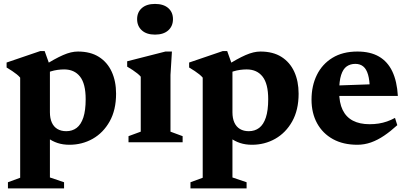

<svg xmlns="http://www.w3.org/2000/svg" viewBox="-20 -744 2132 1004"><path d="M428 -225.5Q428 -306 398.5 -343.5Q369 -381 315.5 -381Q298.5 -381 280.5 -378.5Q262.5 -376 245 -370.5Q227.5 -365 211.5 -356L203 -396.5Q235.5 -417.5 261.8 -432Q288 -446.5 309.8 -456Q331.5 -465.5 350.5 -470Q369.5 -474.5 387.5 -474.5Q453 -474.5 497.2 -446.5Q541.5 -418.5 564.2 -368.8Q587 -319 587 -254Q587 -169 553.5 -109.2Q520 -49.5 464.8 -18.2Q409.5 13 343 13Q309 13 281 3.8Q253 -5.5 229.8 -22.8Q206.5 -40 185.5 -63H241V184L315 209V241H21.5V209L85.5 185.5V-338Q78.5 -346.5 68 -355Q57.5 -363.5 44 -372.5Q30.5 -381.5 14.5 -391V-417L190.5 -477H213.5L241 -400V-157Q241 -125.5 251 -103.2Q261 -81 280.2 -69.5Q299.5 -58 326.5 -58Q358 -58 380.8 -75.2Q403.5 -92.5 415.8 -129.5Q428 -166.5 428 -225.5Z M790.5 -563Q746.5 -563 721.8 -585.2Q697 -607.5 697 -644Q697 -680 721.8 -701.8Q746.5 -723.5 790.5 -723.5Q835 -723.5 859.8 -701.8Q884.5 -680 884.5 -644Q884.5 -607.5 859.8 -585.2Q835 -563 790.5 -563ZM879 -474.5 871.5 -352V-55.5L935 -32V0H652V-32L716 -55.5V-343Q709.5 -351 698.2 -360Q687 -369 673.2 -378.2Q659.5 -387.5 645 -395.5V-423.5L845 -474.5Z M1382.5 -225.5Q1382.5 -306 1353 -343.5Q1323.5 -381 1270 -381Q1253 -381 1235 -378.5Q1217 -376 1199.5 -370.5Q1182 -365 1166 -356L1157.5 -396.5Q1190 -417.5 1216.2 -432Q1242.5 -446.5 1264.2 -456Q1286 -465.5 1305 -470Q1324 -474.5 1342 -474.5Q1407.5 -474.5 1451.8 -446.5Q1496 -418.5 1518.8 -368.8Q1541.5 -319 1541.5 -254Q1541.5 -169 1508 -109.2Q1474.5 -49.5 1419.2 -18.2Q1364 13 1297.5 13Q1263.5 13 1235.5 3.8Q1207.5 -5.5 1184.2 -22.8Q1161 -40 1140 -63H1195.5V184L1269.5 209V241H976V209L1040 185.5V-338Q1033 -346.5 1022.5 -355Q1012 -363.5 998.5 -372.5Q985 -381.5 969 -391V-417L1145 -477H1168L1195.5 -400V-157Q1195.5 -125.5 1205.5 -103.2Q1215.5 -81 1234.8 -69.5Q1254 -58 1281 -58Q1312.5 -58 1335.2 -75.2Q1358 -92.5 1370.2 -129.5Q1382.5 -166.5 1382.5 -225.5Z M1849 -474.5Q1916.5 -474.5 1961.8 -448.2Q2007 -422 2031.5 -370.5Q2056 -319 2060.5 -242.5H1716.5L1716 -296L1970.5 -305L1914 -277.5Q1913 -325 1904.5 -354Q1896 -383 1879.5 -396.5Q1863 -410 1838 -410Q1812 -410 1793 -396.8Q1774 -383.5 1763.8 -351.8Q1753.5 -320 1753.5 -264.5Q1753.5 -206.5 1771.8 -169Q1790 -131.5 1825.5 -113Q1861 -94.5 1912.5 -94.5Q1938 -94.5 1960.2 -98Q1982.5 -101.5 2003.5 -108.8Q2024.5 -116 2045.5 -127.5L2057.5 -89.5Q2022.5 -57.5 1988.5 -34.5Q1954.5 -11.5 1919.8 0.8Q1885 13 1848.5 13Q1774.5 13 1721 -16.5Q1667.5 -46 1638.2 -99.2Q1609 -152.5 1609 -223Q1609 -295 1636.8 -351.8Q1664.5 -408.5 1718.2 -441.5Q1772 -474.5 1849 -474.5Z"/></svg>

Font: Newsreader
Style: Bold
Weight: 700
Designer: Hugues Gentile
Foundry: Production Type
Version: Version 1.003